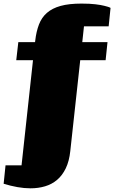

<svg xmlns="http://www.w3.org/2000/svg" viewBox="-99 -816 707 1048"><path d="M284.7 8.3Q278.8 64 260 102.8Q241.2 141.6 212.6 165.8Q184.1 189.9 147 200.9Q109.9 211.9 67.4 211.9Q33.2 211.9 -3.9 205.3Q-41 198.7 -79.1 187L-68.8 86.4H18.6L81.1 -487.3H-10.3L1 -585.9H92.3L93.3 -594.2Q99.1 -644.5 113.8 -682.6Q128.4 -720.7 157.2 -745.8Q186 -771 231.7 -783.7Q277.3 -796.4 345.7 -796.4Q391.6 -796.4 421.6 -792.7Q451.7 -789.1 470.7 -784.2Q480 -781.7 488.8 -779.3Q497.6 -776.9 504.4 -772.9L494.1 -672.4H359.4L350.1 -585.9H487.8L477.5 -487.3H338.9Z"/></svg>

Font: Coda Caption ExtraBold
Style: Regular
Weight: 800
Designer: vernon adams
Foundry: vernon adams
Version: Version 1.002